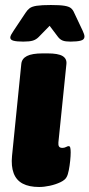

<svg xmlns="http://www.w3.org/2000/svg" viewBox="-20 -738 357 766"><path d="M136 8Q96 8 70.5 -5.5Q45 -19 34.5 -47Q24 -75 28 -116L65 -483Q67 -504 87.5 -514.5Q108 -525 150 -525H170Q212 -525 229.5 -514.5Q247 -504 245 -483L213 -170Q212 -159 215.5 -153.5Q219 -148 229 -148Q237 -148 243.5 -151.5Q250 -155 254 -155Q259 -155 260.5 -148Q262 -141 262 -130Q262 -116 260 -96.5Q258 -77 254.5 -59Q251 -41 246 -32Q240 -20 221 -11Q202 -2 179 3Q156 8 136 8ZM73 -572Q47 -572 34 -575.5Q21 -579 21 -588Q21 -593 24.5 -599.5Q28 -606 34 -615L82 -687Q89 -698 98 -705Q107 -712 126.5 -715Q146 -718 183 -718Q219 -718 237 -715Q255 -712 263 -705.5Q271 -699 276 -687L310 -615Q313 -608 315 -602.5Q317 -597 317 -592Q317 -580 302.5 -576Q288 -572 261 -572Q241 -572 230.5 -576Q220 -580 212 -590L178 -635L134 -590Q124 -580 111 -576Q98 -572 73 -572Z"/></svg>

Font: Asap Black
Style: Italic
Weight: 900
Italic angle: -6°
Designer: Pablo Cosgaya
Foundry: Omnibus-Type
Version: Version 3.001